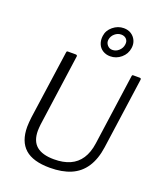

<svg xmlns="http://www.w3.org/2000/svg" viewBox="-179 -1126 1064 1251"><g transform="rotate(20 353.0 -500.0)"><path d="M608 -238Q596 -153 559.5 -97.5Q523 -42 462.5 -16Q402 10 317 10Q200 10 144 -40Q88 -90 88 -191Q88 -206 89.5 -223Q91 -240 93 -258L160 -731Q161 -738 163 -740Q165 -742 170 -742H224Q230 -742 233 -738.5Q236 -735 234 -728L165 -234Q164 -222 163 -211.5Q162 -201 162 -191Q162 -119 202.5 -85Q243 -51 324 -51Q388 -51 434 -71.5Q480 -92 508 -134.5Q536 -177 545 -241L614 -733Q615 -739 617 -740.5Q619 -742 623 -742H668Q674 -742 676 -738.5Q678 -735 677 -729L608 -238ZM552 -906Q546 -863 513 -835Q480 -807 438 -807Q409 -807 386.5 -821Q364 -835 354 -860Q344 -885 348 -915Q353 -955 386.5 -982.5Q420 -1010 461 -1010Q491 -1010 512.5 -996Q534 -982 545 -958.5Q556 -935 552 -906ZM505 -912Q509 -936 495.5 -950.5Q482 -965 459 -965Q435 -965 415 -948Q395 -931 391 -905Q388 -884 402 -867.5Q416 -851 437 -851Q463 -851 482.5 -869.5Q502 -888 505 -912Z"/></g></svg>

Font: Libre Franklin Light
Style: Italic
Weight: 300
Italic angle: -8°
Designer: Pablo Impallari, Rodrigo Fuenzalida, Nhung Nguyen
Foundry: Impallari Type
Version: Version 3.000